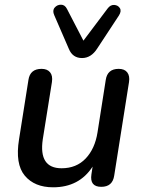

<svg xmlns="http://www.w3.org/2000/svg" viewBox="-20 -788 609 817"><path d="M206 9Q127 9 85.5 -40.5Q44 -90 61 -195L101 -448Q108 -495 157 -495Q181 -495 193 -480.5Q205 -466 201 -439L162 -195Q144 -72 242 -72Q305 -72 344.5 -113.5Q384 -155 395 -225L430 -448Q437 -495 485 -495Q510 -495 521.5 -480Q533 -465 529 -439L466 -41Q459 7 411 7Q361 7 369 -46L374 -79Q317 9 206 9ZM329 -541Q289 -541 273 -580L211 -723Q202 -743 212.5 -755.5Q223 -768 239.5 -768Q256 -768 265 -750L335 -615L438 -752Q450 -768 466 -767Q482 -766 490 -753.5Q498 -741 486 -722L394 -582Q368 -541 329 -541Z"/></svg>

Font: Nunito SemiBold
Style: Italic
Weight: 600
Italic angle: -9°
Designer: Vernon Adams
Foundry: Vernon Adams
Version: Version 3.601; ttfautohint (v1.8.2.53-6de2)